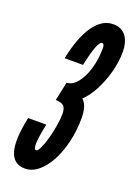

<svg xmlns="http://www.w3.org/2000/svg" viewBox="-144 -802 616 869"><g transform="rotate(20 164.0 -367.5)"><path d="M92 8Q125.5 8 155 -16Q184.5 -40 207.2 -82Q230 -124 243 -179Q256 -234 256 -295.5Q256 -355 228.5 -379Q256.5 -405 279 -448Q301.5 -491 315 -541.2Q328.5 -591.5 328.5 -638Q328.5 -688 307 -715.5Q285.5 -743 246.5 -743Q192.5 -743 152.8 -686.5Q113 -630 91 -523H179.5Q205.5 -646 227 -646Q238 -646 238 -624.5Q238 -570.5 224.2 -524.8Q210.5 -479 187.8 -451Q165 -423 137 -421.5L118 -332Q146.5 -330.5 157.2 -319.8Q168 -309 168 -282.5Q168 -256.5 162.2 -223Q156.5 -189.5 147.8 -158.5Q139 -127.5 129.2 -107.2Q119.5 -87 112 -87Q100 -87 101.5 -120Q103 -153 116 -212H28.5Q-19 8 92 8Z"/></g></svg>

Font: League Gothic SemiCondensed Italic
Style: Regular
Weight: 400
Width: 4
Designer: The League of Moveable Type
Version: Version 1.600; ttfautohint (v1.8.3)